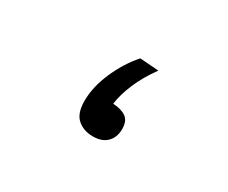

<svg xmlns="http://www.w3.org/2000/svg" viewBox="-58 -433 703 591"><g transform="rotate(30 293.0 -137.5)"><path d="M298.3 2.9Q265.6 2.9 243.7 -15.9Q221.7 -34.7 221.7 -79.6Q221.7 -128.9 245.6 -183.6Q269.5 -238.3 305.2 -278.3L372.1 -273.4Q341.3 -231 324.2 -190.4Q307.1 -149.9 302.7 -115.7Q333 -113.8 349.4 -102.1Q365.7 -90.3 365.7 -61.5Q365.7 -32.7 348.4 -14.9Q331.1 2.9 298.3 2.9Z"/></g></svg>

Font: CaskaydiaCove NFP
Style: Regular
Weight: 400
Designer: Aaron Bell
Foundry: Saja Typeworks
Version: Version 2111.001; VTT 6.35;Nerd Fonts 3.1.1